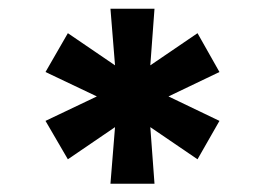

<svg xmlns="http://www.w3.org/2000/svg" viewBox="-20 -748 621 449"><path d="M238.3 -318.4 249 -450.7 138.7 -375.5 86.4 -465.3 206.5 -522.5 86.4 -579.6 138.7 -670.4 249 -595.2 238.3 -727.5H341.3L331.5 -595.2L441.9 -670.4L493.2 -579.6L374 -522.5L493.2 -465.3L441.9 -375.5L331.5 -450.7L341.3 -318.4Z"/></svg>

Font: Inter 16pt ExtraBold
Style: Regular
Weight: 800
Version: Version 4.001;git-66647c0bb